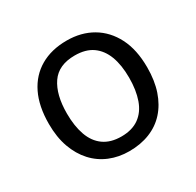

<svg xmlns="http://www.w3.org/2000/svg" viewBox="-126 -687 857 839"><g transform="rotate(-30 302.5 -268.0)"><path d="M551 -269Q551 -202 533.5 -150.5Q516 -99 483.5 -63Q451 -27 404.5 -8.5Q358 10 301 10Q248 10 203 -8.5Q158 -27 125 -63Q92 -99 73.5 -150.5Q55 -202 55 -269Q55 -358 85 -419.5Q115 -481 171 -513.5Q227 -546 304 -546Q377 -546 432.5 -513.5Q488 -481 519.5 -419.5Q551 -358 551 -269ZM146 -269Q146 -206 162.5 -159.5Q179 -113 214 -88Q249 -63 303 -63Q357 -63 392 -88Q427 -113 443.5 -159.5Q460 -206 460 -269Q460 -333 443 -378Q426 -423 391.5 -447.5Q357 -472 302 -472Q220 -472 183 -418Q146 -364 146 -269Z"/></g></svg>

Font: Noto Sans Lao Looped
Style: Regular
Weight: 400
Designer: Mark Frömberg, Ben Mitchell
Foundry: The Fontpad Ltd
Version: Version 1.001